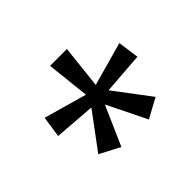

<svg xmlns="http://www.w3.org/2000/svg" viewBox="-99 -922 805 805"><g transform="rotate(-45 303.5 -519.0)"><path d="M138 -340 256 -499 73 -513 87 -607 278 -553 257 -745H357L336 -553L530 -607L543 -513L358 -499L478 -340L391 -293L305 -468L228 -293Z"/></g></svg>

Font: utelugu05
Style: Book
Weight: 400
Designer: Jelle Bosma - Monotype Design Team
Foundry: Monotype Imaging Inc.
Version: Version 2.003